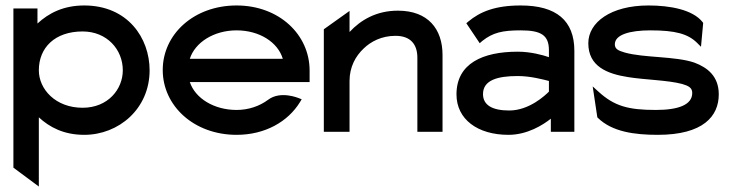

<svg xmlns="http://www.w3.org/2000/svg" viewBox="-20 -482 2670 702"><path d="M29 131 122 200V-53C161 -17 213 11 288 11C414 11 527 -84 527 -225C527 -343 447 -462 288 -462C212 -462 158 -434 117 -396V-451H29ZM122 -225C122 -308 181 -367 282 -367C371 -367 429 -301 429 -225C429 -156 375 -88 282 -88C183 -88 122 -156 122 -225Z M575 -226C575 -95 689 11 845 11C949 11 1033 -37 1077 -109L1083 -119L1073 -123C1072 -123 1006 -152 960 -117C929 -94 889 -80 845 -80C763 -80 694 -122 674 -182H1112V-224C1112 -356 1000 -462 845 -462C689 -462 575 -357 575 -226ZM674 -267C693 -327 762 -371 845 -371C928 -371 996 -328 1014 -267Z M1164 0H1258V-186C1258 -237 1280 -277 1310 -305C1336 -330 1375 -351 1426 -351C1481 -351 1506 -320 1506 -271V0H1598V-281C1598 -376 1545 -443 1435 -443C1356 -443 1299 -409 1258 -365V-442L1164 -375Z M1649 -137C1649 -46 1726 11 1839 11C1908 11 1965 -25 1994 -48V0H2080V-296C2080 -407 2014 -462 1884 -462C1790 -462 1735 -439 1692 -403L1685 -397L1734 -324L1743 -332C1782 -363 1817 -371 1884 -371C1959 -371 1987 -353 1987 -298V-273C1964 -281 1920 -293 1873 -293C1745 -293 1649 -250 1649 -137ZM1746 -138C1746 -189 1799 -204 1873 -204C1920 -204 1967 -191 1987 -186V-147C1975 -135 1916 -78 1842 -78C1781 -78 1746 -97 1746 -138Z M2131 -324C2131 -239 2200 -212 2277 -200C2340 -190 2421 -189 2474 -175C2498 -168 2511 -161 2511 -142C2511 -99 2461 -80 2378 -80C2277 -80 2226 -94 2168 -147L2147 -166L2164 -53L2166 -51C2218 0 2300 11 2385 11C2551 11 2608 -57 2608 -137C2608 -203 2567 -235 2519 -253C2449 -277 2335 -270 2264 -290C2240 -297 2228 -303 2228 -320C2228 -355 2282 -371 2358 -371C2450 -371 2495 -358 2528 -326L2543 -311L2551 -398L2549 -401C2513 -447 2429 -462 2351 -462C2213 -462 2131 -400 2131 -324Z"/></svg>

Font: Charger Pro
Style: ExBdExt
Weight: 400
Designer: Jasper
Foundry: Cannot Into Space Fonts
Version: Version 1.09